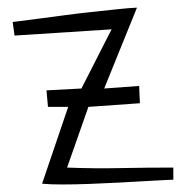

<svg xmlns="http://www.w3.org/2000/svg" viewBox="-20 -490 509 510"><path d="M107.4 -206.1 103.5 -250 196.3 -254.9 276.4 -412.1 18.6 -395.5 13.7 -431.6Q14.6 -431.6 33.7 -434.1Q52.7 -436.5 82.5 -440.4Q112.3 -444.3 148.9 -449.2Q185.5 -454.1 221.7 -458Q257.8 -461.9 290 -465.3Q322.3 -468.8 343.8 -469.7L256.8 -254.9L349.6 -261.7L351.6 -215.8L214.8 -206.1L158.2 -44.9Q229.5 -42 299.3 -43.5Q369.1 -44.9 440.4 -44.9V-12.7Q437.5 -12.7 417 -11.7Q396.5 -10.7 364.3 -8.8Q332 -6.8 293.9 -4.9Q255.9 -2.9 217.8 -1.5Q179.7 0 146 0Q112.3 0 91.8 -2L161.1 -206.1Z"/></svg>

Font: Annie Use Your Telescope
Style: Regular
Weight: 400
Designer: Kimberly Geswein
Foundry: Kimberly Geswein
Version: Version 1.002 2001